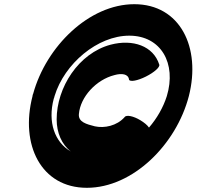

<svg xmlns="http://www.w3.org/2000/svg" viewBox="-20 -858 937 915"><path d="M880 -400C939 -631 839 -838 620 -838C405 -838 200 -637 138 -411C136 -407 135 -404 135 -400C75 -169 175 37 394 37C613 37 820 -169 880 -400ZM240 -400C287 -555 445 -688 596 -688C748 -688 822 -555 775 -400C758 -346 728 -294 690 -250C682 -262 667 -274 649 -285C616 -305 582 -312 574 -300C537 -258 477 -246 432 -256C393 -266 352 -276 356 -315C363 -396 438 -478 525 -500C560 -510 592 -506 595 -478C600 -467 635 -473 675 -493C715 -513 743 -538 739 -550C711 -639 613 -673 507 -645C354 -604 250 -441 250 -289C250 -226 274 -169 318 -136C240 -180 207 -277 236 -387C238 -391 239 -396 240 -400Z"/></svg>

Font: Nupuram Black Oblique
Style: Regular
Weight: 900
Designer: Santhosh Thottingal (santhosh.thottingal@gmail.com)
Foundry: SMC
Version: Version 1.000